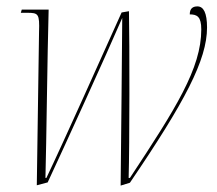

<svg xmlns="http://www.w3.org/2000/svg" viewBox="-20 -566 679 600"><path d="M357 14 386 5C558 -248 627 -379 627 -480C627 -526 616 -546 597 -546C583 -546 573 -540 573 -521C596 -521 609 -514 609 -474C609 -353 530 -228 386 -10H382C385 -112 385 -431 383 -531L360 -527C306 -407 179 -123 125 -10H122C125 -116 128 -394 132 -536H48L45 -526H65C100 -526 104 -523 102 -466L95 13L129 4C185 -116 311 -392 362 -510C362 -442 358 -109 357 14Z"/></svg>

Font: Noto Serif Display Condensed Thin
Style: Italic
Weight: 100
Width: 3
Italic angle: -12°
Designer: Monotype Design Team
Foundry: Monotype Imaging Inc.
Version: Version 2.009